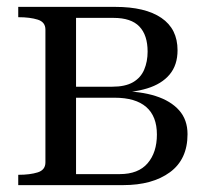

<svg xmlns="http://www.w3.org/2000/svg" viewBox="-20 -538 605 558"><path d="M33 -518H315Q402 -518 449 -486Q496 -454 496 -392Q496 -349 473 -321.5Q450 -294 407.5 -281Q365 -268 308 -268L349 -284V-256L328 -273Q388 -273 432 -259Q476 -245 500.5 -217.5Q525 -190 525 -148Q525 -75 474 -37.5Q423 0 338 0H33V-30H34Q67 -30 89.5 -37Q112 -44 112 -66V-452Q112 -474 89.5 -481Q67 -488 34 -488H33ZM201 -32H328Q382 -32 409 -63.5Q436 -95 436 -147Q436 -200 405 -227Q374 -254 313 -254H197V-286H306Q344 -286 366.5 -299Q389 -312 399 -335.5Q409 -359 409 -388Q409 -436 385 -461Q361 -486 310 -486H201Z"/></svg>

Font: Roboto Serif 144pt
Style: Regular
Weight: 400
Version: Version 1.008